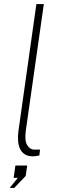

<svg xmlns="http://www.w3.org/2000/svg" viewBox="-20 -763 308 942"><path d="M141.5 4Q118 4 102.5 -5.5Q87 -15 78.8 -32Q70.5 -49 68.8 -71.8Q67 -94.5 70.5 -121L158.5 -743H195L106.5 -121Q100 -71 114 -50Q128 -29 147.5 -29H176.5L173 0Q163.5 2 154.8 3Q146 4 141.5 4ZM27.5 159 67.5 109.5H47L55.5 49H113.5L106 100.5L50 159Z"/></svg>

Font: Public Sans Thin
Style: Italic
Weight: 100
Italic angle: -8°
Designer: The Public Sans project authors (U.S. Web Design System). Libre Franklin designed by Pablo Impallari and Rodrigo Fuenzal
Version: Version 2.000